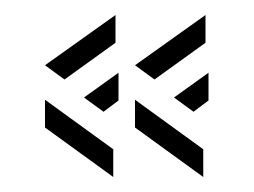

<svg xmlns="http://www.w3.org/2000/svg" viewBox="-20 -337 338 256"><path d="M66 -231 40 -250 134 -317V-280ZM186 -231 160 -250 254 -317V-280ZM118 -188 92 -207 138 -240V-203ZM238 -188 212 -207 258 -240V-203ZM131 -101 40 -167V-204L131 -138ZM251 -101 160 -167V-204L251 -138Z"/></svg>

Font: Zen Tokyo Zoo
Style: Regular
Weight: 400
Designer: Yoshimichi Ohira
Foundry: A-1 Corp ZenFonts
Version: Version 1.002; ttfautohint (v1.8.3)